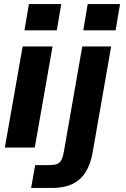

<svg xmlns="http://www.w3.org/2000/svg" viewBox="-20 -730 621 950"><path d="M4 0H152L240 -500H92ZM101 -580H261L283 -710H123ZM134 200H238C344 200 415 154 438 26L530 -500H387L297 15C286 77 274 87 216 87H154ZM392 -580H552L574 -710H414Z"/></svg>

Font: Uncut Sans
Style: Bold Italic
Weight: 700
Italic angle: -10°
Designer: Kasper Nordkvist
Foundry: Uncut Type
Version: Version 1.111;FEAKit 1.0